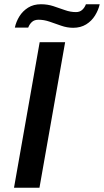

<svg xmlns="http://www.w3.org/2000/svg" viewBox="-20 -885 490 905"><path d="M46 0 167 -686H287L166 0ZM50 -755Q56 -783 71.5 -808Q87 -833 112.5 -849Q138 -865 173 -865Q204 -865 231.5 -856Q259 -847 285.5 -837.5Q312 -828 338 -828Q356 -828 367.5 -838.5Q379 -849 385 -865H450Q444 -838 428 -812Q412 -786 386 -770Q360 -754 325 -754Q296 -754 268 -764Q240 -774 213.5 -783Q187 -792 162 -792Q142 -792 130.5 -781.5Q119 -771 113 -755Z"/></svg>

Font: Archivo SemiExpanded Medium
Style: Italic
Weight: 500
Width: 6
Italic angle: -10°
Designer: Hector Gatti
Foundry: Omnibus-Type
Version: Version 2.001